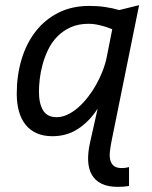

<svg xmlns="http://www.w3.org/2000/svg" viewBox="-20 -519 590 744"><path d="M480 201.7Q461.4 205.1 436.5 205.1Q397.9 205.1 373 192.6Q348.1 180.2 335.4 157.5Q322.8 134.8 321.5 103Q320.3 71.3 329.1 32.7L358.4 -98.1Q326.7 -48.8 283 -20Q239.3 8.8 183.1 8.8Q147.9 8.8 121.8 -2.9Q95.7 -14.6 78.6 -36.4Q61.5 -58.1 53.2 -88.4Q44.9 -118.7 44.9 -155.8Q44.9 -226.1 63.2 -287.8Q81.5 -349.6 117.2 -396Q152.8 -442.4 205.3 -469.2Q257.8 -496.1 326.2 -496.1Q358.4 -496.1 387 -491.9Q415.5 -487.8 441.9 -480L519 -499L412.6 25.9Q408.2 47.9 406 67.1Q403.8 86.4 407.2 100.8Q410.6 115.2 421.1 123.8Q431.6 132.3 452.6 132.3Q466.8 132.3 480 128.4ZM130.9 -164.1Q130.9 -117.7 147 -91.3Q163.1 -64.9 199.2 -64.9Q220.2 -64.9 241.2 -74.7Q262.2 -84.5 282 -101.6Q301.8 -118.7 319.8 -141.6Q337.9 -164.6 352.5 -190.7Q367.2 -216.8 377.9 -244.6Q388.7 -272.5 394 -299.8L415 -405.8Q391.6 -415.5 367.7 -421.1Q343.8 -426.8 323.2 -426.8Q283.2 -426.8 253.4 -413.1Q223.6 -399.4 202.1 -377.4Q180.7 -355.5 167 -327.4Q153.3 -299.3 145.3 -270Q137.2 -240.7 134 -212.9Q130.9 -185.1 130.9 -164.1Z"/></svg>

Font: Code New Roman
Style: Italic
Weight: 400
Italic angle: -11°
Monospace: yes
Designer: Sam Radian
Foundry: Code New Roman
Version: Version 1.508 October 19, 2014